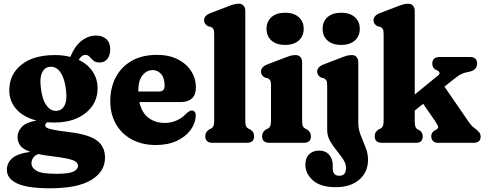

<svg xmlns="http://www.w3.org/2000/svg" viewBox="-20 -769 2608 1034"><path d="M350 -58Q456 -45.5 500.8 -13.2Q545.5 19 545.5 80.5Q545.5 155.5 471.5 200.2Q397.5 245 249.5 245Q127 245 72 218.8Q17 192.5 17 146Q17 108 46.2 82.8Q75.5 57.5 143.5 49Q102.5 34.5 88.5 14.2Q74.5 -6 74.5 -31.5Q74.5 -60 97 -85Q119.5 -110 176.5 -120Q105.5 -138 67.8 -181.2Q30 -224.5 30 -282.5Q30 -369 95.8 -420.8Q161.5 -472.5 276 -472.5Q320.5 -472.5 358.5 -462.5L359 -463.5Q383.5 -522 419.8 -549.8Q456 -577.5 498.5 -577.5Q531.5 -577.5 552.5 -558.5Q573.5 -539.5 573.5 -504Q573.5 -471.5 558.5 -452Q543.5 -432.5 517 -432.5Q494.5 -432.5 483 -442.8Q471.5 -453 462.5 -463.2Q453.5 -473.5 439 -473.5Q420 -473.5 404 -446.5Q453.5 -423 479.5 -382.8Q505.5 -342.5 505.5 -294.5Q505.5 -238.5 476 -197Q446.5 -155.5 394.2 -132.2Q342 -109 273 -109Q253 -109 234 -110.5Q223.5 -103 223.5 -94Q223.5 -86 233 -80.5Q242.5 -75 269.5 -69.8Q296.5 -64.5 350 -58ZM251.5 -409.5Q222 -408 207.8 -380.5Q193.5 -353 199 -306Q205 -239 228 -204.8Q251 -170.5 283 -172Q313 -173.5 327.5 -200.8Q342 -228 336 -278.5Q330 -341.5 307.8 -376.2Q285.5 -411 251.5 -409.5ZM149.5 109.5Q149.5 135 177 151Q204.5 167 282.5 167Q350 167 375 155.2Q400 143.5 400 124Q400 111 387.5 101.8Q375 92.5 343.2 85.5Q311.5 78.5 253.5 71.5Q215 67 185.5 60.5Q167 68.5 158.2 81.5Q149.5 94.5 149.5 109.5Z M1035 -297Q1035 -259.5 1014 -239.5Q993 -219.5 954.5 -219.5H730.5Q742.5 -163.5 778.8 -135.2Q815 -107 867.5 -107Q902.5 -107 932.2 -120.8Q962 -134.5 982.5 -157Q1002 -174.5 1014 -174Q1022 -174 1028 -167.5Q1034 -161 1034 -146.5Q1033 -105.5 1006.5 -69.2Q980 -33 932.2 -10.5Q884.5 12 819.5 12Q745 12 689.8 -18Q634.5 -48 604.2 -101.2Q574 -154.5 574 -225Q574 -296.5 603.2 -352.5Q632.5 -408.5 688.8 -441Q745 -473.5 826 -473.5Q890 -473.5 937 -449.8Q984 -426 1009.5 -386Q1035 -346 1035 -297ZM802.5 -391.5Q769.5 -391.5 747 -363Q724.5 -334.5 724.5 -276.5V-276H835.5Q866.5 -276 866.5 -306.5Q866.5 -349 847.8 -370.2Q829 -391.5 802.5 -391.5Z M1301 -710.5V-121.5Q1301 -99 1304.8 -90.2Q1308.5 -81.5 1316.5 -77L1326.5 -72.5Q1337 -65.5 1342.8 -57Q1348.5 -48.5 1348.5 -35.5Q1348.5 0 1309.5 0H1124.5Q1085.5 0 1085.5 -35.5Q1085.5 -48.5 1091.2 -57Q1097 -65.5 1107.5 -72.5L1117.5 -77Q1125.5 -81.5 1129.5 -90.2Q1133.5 -99 1133.5 -121.5V-586Q1133.5 -605.5 1128.8 -613Q1124 -620.5 1115 -624.5L1101 -627.5Q1079 -639 1079 -659.5Q1079 -685 1113.5 -698.5L1202.5 -732.5Q1225 -741.5 1238.8 -745.2Q1252.5 -749 1266 -749Q1282.5 -749 1291.8 -738.2Q1301 -727.5 1301 -710.5Z M1515.5 -527Q1469 -527 1442.2 -550.5Q1415.5 -574 1415.5 -614Q1415.5 -653.5 1442.2 -677Q1469 -700.5 1515.5 -700.5Q1561.5 -700.5 1588.5 -677Q1615.5 -653.5 1615.5 -614Q1615.5 -574 1588.5 -550.5Q1561.5 -527 1515.5 -527ZM1607 -434V-121.5Q1607 -99.5 1610.8 -90.5Q1614.5 -81.5 1622.5 -77L1632.5 -72.5Q1654.5 -58.5 1654.5 -35.5Q1654.5 0 1616 0H1430.5Q1391.5 0 1391.5 -35.5Q1391.5 -58.5 1413.5 -72.5L1424 -77Q1431.5 -81.5 1435.5 -90.5Q1439.5 -99.5 1439.5 -121.5V-309.5Q1439.5 -329 1434.8 -336.5Q1430 -344 1421 -348L1407 -351Q1385.5 -363 1385.5 -383Q1385.5 -408.5 1419.5 -422L1508.5 -456Q1531 -465 1544.8 -468.8Q1558.5 -472.5 1572 -472.5Q1588.5 -472.5 1597.8 -461.8Q1607 -451 1607 -434Z M1817 -527Q1771 -527 1744.2 -550.5Q1717.5 -574 1717.5 -614Q1717.5 -653.5 1744.2 -677Q1771 -700.5 1817 -700.5Q1863.5 -700.5 1890.5 -677Q1917.5 -653.5 1917.5 -614Q1917.5 -574 1890.5 -550.5Q1863.5 -527 1817 -527ZM1909.5 -108.5Q1909.5 -73 1922.8 -40Q1936 -7 1949 25.5Q1962 58 1962 91.5Q1962 157.5 1915.2 198.2Q1868.5 239 1788.5 239Q1706.5 239 1665.5 202.5Q1624.5 166 1624.5 118.5Q1624.5 81.5 1645 61.8Q1665.5 42 1699 42Q1732.5 42 1752.2 64Q1772 86 1772 121.5V138Q1772 178 1807.5 177.5Q1843.5 177.5 1843.5 135.5Q1843.5 112.5 1828.2 89.2Q1813 66 1792.8 41.5Q1772.5 17 1757.2 -10.2Q1742 -37.5 1742 -69V-309.5Q1742 -329 1737.2 -336.5Q1732.5 -344 1723.5 -348L1710 -351Q1688 -362.5 1688 -383Q1688 -408.5 1722.5 -422L1811.5 -456Q1833.5 -465 1847.2 -468.8Q1861 -472.5 1874.5 -472.5Q1891 -472.5 1900.2 -461.8Q1909.5 -451 1909.5 -434Z M2037 0Q1998 0 1998 -35.5Q1998 -48.5 2003.8 -57Q2009.5 -65.5 2020 -72.5L2030 -77Q2038 -81.5 2042 -90.2Q2046 -99 2046 -121.5V-586Q2046 -605.5 2041.2 -613Q2036.5 -620.5 2027.5 -624.5L2013.5 -627.5Q1991.5 -639 1991.5 -659.5Q1991.5 -685 2026 -698.5L2115 -732.5Q2137.5 -741.5 2151.2 -745.2Q2165 -749 2178.5 -749Q2195 -749 2204.2 -738.2Q2213.5 -727.5 2213.5 -710.5V-260L2338 -361.5Q2357 -376 2337.5 -388L2325 -394Q2308 -405.5 2308 -426Q2308 -462 2348 -462H2511Q2549.5 -462 2549.5 -426.5Q2549.5 -411 2539.5 -398.8Q2529.5 -386.5 2499.5 -381Q2482 -378 2466.8 -371.2Q2451.5 -364.5 2427 -345L2373.5 -302.5L2505 -111.5Q2514.5 -98 2521.8 -90.8Q2529 -83.5 2538.5 -77Q2553.5 -65.5 2561 -55.8Q2568.5 -46 2568.5 -33.5Q2568.5 0 2530 0H2337.5Q2322 0 2312.2 -9.5Q2302.5 -19 2302.5 -35.5Q2302.5 -54 2318.5 -65L2329.5 -71Q2342.5 -78.5 2339.2 -88Q2336 -97.5 2323.5 -116.5L2259 -210L2213.5 -173.5V-121.5Q2213.5 -97 2216.8 -87.5Q2220 -78 2228 -73L2239 -67.5Q2256.5 -55.5 2256.5 -35.5Q2256.5 0 2221.5 0Z"/></svg>

Font: Fraunces 72pt S100
Style: Bold
Weight: 700
Version: Version 1.000; ttfautohint (v1.8.3)